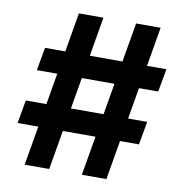

<svg xmlns="http://www.w3.org/2000/svg" viewBox="-80 -788 827 863"><g transform="rotate(10 333.5 -356.0)"><path d="M44 -285H598L579 -179H25ZM88 -533H642L623 -428H69ZM211 -712H323L201 0H89ZM472 -712H584L462 0H350Z"/></g></svg>

Font: 42dot Sans ExtraBold
Style: Regular
Weight: 800
Designer: 42dot
Version: Version 1.000